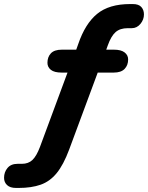

<svg xmlns="http://www.w3.org/2000/svg" viewBox="-63 -736 730 947"><path d="M16 191Q-13 191 -28 177Q-43 163 -43 141Q-43 113 -26 92.5Q-9 72 24 72H45Q77 72 97 53Q117 34 134 -11L270 -378H241Q205 -378 188 -391.5Q171 -405 171 -426Q171 -455 188 -473Q205 -491 242 -491H313L323 -519Q357 -619 416 -667.5Q475 -716 579 -716H592Q621 -716 634 -701.5Q647 -687 647 -665Q647 -639 629.5 -618Q612 -597 587 -597H567Q529 -597 507 -577.5Q485 -558 469 -513L461 -491H499Q534 -491 551.5 -477.5Q569 -464 569 -443Q569 -414 551.5 -396Q534 -378 498 -378H419L278 2Q250 77 216.5 118Q183 159 137.5 175Q92 191 29 191Z"/></svg>

Font: Nunito ExtraBold
Style: Italic
Weight: 800
Italic angle: -9°
Designer: Vernon Adams
Foundry: Vernon Adams
Version: Version 3.601; ttfautohint (v1.8.2.53-6de2)